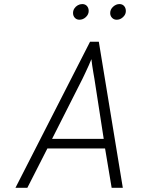

<svg xmlns="http://www.w3.org/2000/svg" viewBox="-20 -900 682 920"><path d="M54 0 411.5 -700H453.5L568.5 0H515L483.5 -188.5H207L111 0ZM229.5 -234.5H477L432.5 -522Q431 -530.5 427.8 -549Q424.5 -567.5 421.8 -586.5Q419 -605.5 418 -616.5Q414 -605.5 405.2 -586.5Q396.5 -567.5 388 -549.2Q379.5 -531 375.5 -523ZM539 -805.5Q525.5 -805.5 516.8 -814.8Q508 -824 508 -837.5Q508 -855 522 -867.8Q536 -880.5 552.5 -880.5Q566.5 -880.5 574.8 -871Q583 -861.5 583 -847.5Q583 -836 576.8 -826.5Q570.5 -817 560.5 -811.2Q550.5 -805.5 539 -805.5ZM360.5 -805.5Q347 -805.5 338.5 -814.8Q330 -824 330 -837.5Q330 -849.5 336.2 -859.2Q342.5 -869 352.8 -874.8Q363 -880.5 374 -880.5Q388.5 -880.5 396.8 -871Q405 -861.5 405 -847.5Q405 -831 391.5 -818.2Q378 -805.5 360.5 -805.5Z"/></svg>

Font: Overpass ExtraLight
Style: Italic
Weight: 250
Italic angle: -10°
Designer: Delve Withrington, Dave Bailey, Thomas Jockin
Foundry: Delve Fonts LLC
Version: Version 4.000